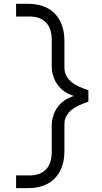

<svg xmlns="http://www.w3.org/2000/svg" viewBox="-20 -802 528 997"><path d="M439 -273.9Q414.6 -265.6 392.1 -255.9Q369.6 -246.1 352.5 -232.2Q335.4 -218.3 325 -200Q314.5 -181.6 314.5 -156.7V-19Q314.5 30.8 300.3 67.1Q286.1 103.5 261.2 127.4Q236.3 151.4 202.1 163.1Q168 174.8 127.9 174.8H63.5V108.9H132.8Q158.2 108.9 179.4 102.1Q200.7 95.2 216.1 80.6Q231.4 65.9 240 43.2Q248.5 20.5 248.5 -11.7V-145Q248.5 -173.3 255.9 -198.2Q263.2 -223.1 277.6 -243.7Q292 -264.2 313.5 -279.5Q335 -294.9 363.8 -303.7Q335 -312.5 313.5 -327.9Q292 -343.3 277.6 -363.8Q263.2 -384.3 255.9 -409.2Q248.5 -434.1 248.5 -462.4V-595.7Q248.5 -627.9 240 -650.6Q231.4 -673.3 216.1 -688Q200.7 -702.6 179.4 -709.5Q158.2 -716.3 132.8 -716.3H63.5V-782.2H127.9Q168 -782.2 202.1 -770.5Q236.3 -758.8 261.2 -734.9Q286.1 -710.9 300.3 -674.6Q314.5 -638.2 314.5 -588.4V-450.7Q314.5 -425.8 325 -407.5Q335.4 -389.2 352.5 -375.2Q369.6 -361.3 392.1 -351.3Q414.6 -341.3 439 -333.5V-273.9Z"/></svg>

Font: Proza Libre
Style: Regular
Weight: 400
Designer: Jasper de Waard
Foundry: Jasper de Waard
Version: Version 1.001; ttfautohint (v1.4.1.8-43bc)